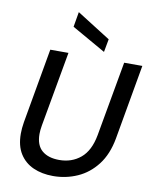

<svg xmlns="http://www.w3.org/2000/svg" viewBox="-101 -1016 882 1103"><g transform="rotate(10 340.5 -464.5)"><path d="M285 12Q220 12 169.5 -10.5Q119 -33 90 -79Q61 -125 61 -196Q61 -227 67 -263L144 -700H250L172 -263Q167 -234 167 -213Q167 -147 203.5 -116Q240 -85 304 -85Q377 -85 428.5 -128Q480 -171 497 -263L575 -700H681L604 -263Q587 -169 540 -108Q493 -47 426.5 -17.5Q360 12 285 12ZM450 -741 253 -853 268 -941 464 -817Z"/></g></svg>

Font: Ultramarine Medium
Style: Italic
Weight: 500
Italic angle: -10°
Designer: Colophon Foundry, Jonny Pinhorn
Foundry: Colophon Foundry
Version: Version 1.200; ttfautohint (v1.8.3)